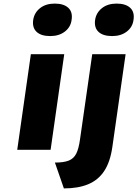

<svg xmlns="http://www.w3.org/2000/svg" viewBox="-20 -835 766 1070"><path d="M76 0 152 -533H338L262 0ZM260 -634Q209 -634 184 -657.5Q159 -681 165 -724Q171 -764 203 -789.5Q235 -815 285 -815Q335 -815 360.5 -791.5Q386 -768 379 -724Q374 -684 341.5 -659Q309 -634 260 -634ZM336 215 286 71Q335 71 363 60Q391 49 405 21Q419 -7 426 -59L494 -533H680L606 -15Q594 68 560.5 118.5Q527 169 471 192Q415 215 336 215ZM605 -634Q554 -634 529 -657.5Q504 -681 510 -724Q516 -764 548 -789.5Q580 -815 630 -815Q680 -815 705.5 -791.5Q731 -768 724 -724Q719 -684 686.5 -659Q654 -634 605 -634Z"/></svg>

Font: Lexend ExtBd
Style: Italic
Weight: 800
Italic angle: -8.13011°
Designer: Bonnie Shaver-Troup, Thomas Jockin
Foundry: Lexend
Version: Version 1.007